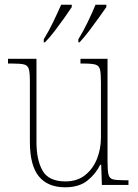

<svg xmlns="http://www.w3.org/2000/svg" viewBox="-20 -786 586 816"><path d="M257 10Q183 10 145 -36.5Q107 -83 107 -184V-442Q107 -477 102.5 -492.5Q98 -508 82.5 -512Q67 -516 32 -516H14V-536H135V-182Q135 -106 161 -60.5Q187 -15 258 -15Q308 -15 341.5 -41.5Q375 -68 392 -110.5Q409 -153 409 -202V-436Q409 -474 405 -490.5Q401 -507 385.5 -511.5Q370 -516 334 -516H322V-536H437V-97Q437 -61 441 -44.5Q445 -28 459.5 -24Q474 -20 505 -20H526V0H413L410 -86H406Q387 -47 351.5 -18.5Q316 10 257 10ZM313 -619Q334 -653 353 -692.5Q372 -732 386 -766H432V-756Q420 -739 400.5 -711.5Q381 -684 359 -655Q337 -626 318 -606H313ZM166 -619Q187 -653 206 -692.5Q225 -732 240 -766H285V-756Q274 -739 254.5 -711.5Q235 -684 213 -655Q191 -626 171 -606H166Z"/></svg>

Font: Noto Serif Georgian SemiCondensed Thin
Style: Regular
Weight: 100
Width: 4
Designer: Monotype Design Team, Akaki Razmadze
Foundry: Google LLC
Version: Version 2.003; ttfautohint (v1.8.4.7-5d5b)